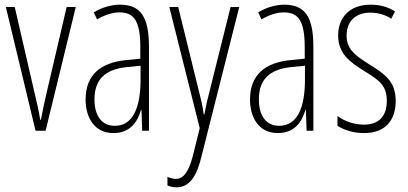

<svg xmlns="http://www.w3.org/2000/svg" viewBox="-20 -559 1745 821"><path d="M132 0H175L304 -529H265L179 -161C170 -122 162 -84 155 -47H152C145 -89 136 -128 127 -165L43 -529H5Z M493 -539C456 -539 415 -527 381 -506L395 -476C432 -498 465 -506 491 -506C554 -506 580 -468 580 -356V-308L519 -302C409 -291 346 -238 346 -133C346 -59 382 10 465 10C537 10 568 -38 583 -89H585L588 0H617V-359C617 -487 581 -539 493 -539ZM521 -272 581 -278V-218C581 -100 549 -21 471 -21C417 -21 384 -61 384 -134C384 -218 428 -262 521 -272Z M704 -529 834 -11 804 110C784 186 759 206 732 206C720 206 706 202 696 197V234C709 239 720 242 734 242C782 242 817 209 840 116L1003 -529H966L874 -160C867 -134 861 -109 854 -70H851C848 -89 848 -100 833 -159L742 -529Z M1196 -539C1159 -539 1118 -527 1084 -506L1098 -476C1135 -498 1168 -506 1194 -506C1257 -506 1283 -468 1283 -356V-308L1222 -302C1112 -291 1049 -238 1049 -133C1049 -59 1085 10 1168 10C1240 10 1271 -38 1286 -89H1288L1291 0H1320V-359C1320 -487 1284 -539 1196 -539ZM1224 -272 1284 -278V-218C1284 -100 1252 -21 1174 -21C1120 -21 1087 -61 1087 -134C1087 -218 1131 -262 1224 -272Z M1672 -127C1672 -213 1623 -244 1557 -285C1493 -325 1462 -352 1462 -407C1462 -470 1503 -505 1564 -505C1596 -505 1630 -495 1653 -479L1669 -510C1641 -529 1604 -539 1565 -539C1472 -539 1426 -481 1426 -408C1426 -329 1476 -293 1543 -252C1602 -215 1634 -193 1634 -128C1634 -63 1601 -26 1536 -26C1494 -26 1452 -41 1423 -63V-21C1448 -5 1487 10 1537 10C1626 10 1672 -43 1672 -127Z"/></svg>

Font: Noto Sans ExtraCondensed ExtraLight
Style: Regular
Weight: 200
Width: 2
Designer: Monotype Design Team
Foundry: Monotype Imaging Inc.
Version: Version 2.013